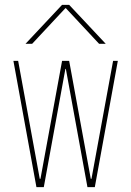

<svg xmlns="http://www.w3.org/2000/svg" viewBox="-20 -770 540 790"><path d="M415 -589.8H387.7L251 -736.3H249L112.3 -589.8H85L235.4 -750H264.6ZM249 -486.3 160.2 0H129.9L35.2 -519.5H54.7L143.6 -34.2H146.5L235.4 -519.5H264.6L353.5 -34.2H356.4L445.3 -519.5H464.8L370.1 0H339.8L251 -486.3Z"/></svg>

Font: Mgen+ 1m thin
Style: Regular
Weight: 100
Designer: [Source Han Sans]
Ryoko NISHIZUKA  (kana & ideographs); Paul D. Hunt (Latin, Greek & Cyrillic); Wenlong ZHANG  (bopomofo
Version: Version 1.059.20150602